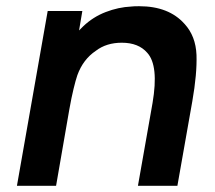

<svg xmlns="http://www.w3.org/2000/svg" viewBox="-20 -598 692 618"><path d="M599 -272 551 0H424L471 -266.5Q491.5 -387 454 -428Q426 -460.5 372 -460.5Q322.5 -460.5 288.5 -434.5Q247.5 -407 229 -356Q223.5 -340 216.8 -312.2Q210 -284.5 203 -245L160.5 0H34.5L133.5 -562.5H245L234.5 -500L248 -513.5Q279.5 -543.5 320.2 -559.2Q361 -575 403 -577Q407 -577.5 413.2 -577.8Q419.5 -578 428 -578Q523.5 -578 574 -521Q610 -482 612.5 -421Q614.5 -360.5 599 -272Z"/></svg>

Font: Russisch Sans
Style: Bold Italic
Weight: 700
Italic angle: -10°
Designer: Michael Sharanda (font) & Cristiano Sobral (main changes)
Foundry: Michael Sharanda
Version: Version 2.00;September 8, 2020;FontCreator 13.0.0.2681 64-bi